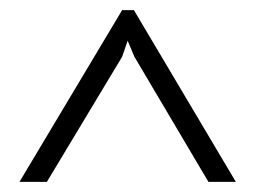

<svg xmlns="http://www.w3.org/2000/svg" viewBox="-20 -677 500 376"><path d="M18.1 -320.8 219.2 -657.2H242.2L441.9 -320.8H388.2L243.2 -565.9L230 -597.2L219.2 -565.9L71.8 -320.8Z"/></svg>

Font: Unna-Bold
Style: Bold
Weight: 700
Designer: Jorge de Buen U.
Foundry: Omnibus-Type
Version: Version 2.006;PS 002.006;hotconv 1.0.70;makeotf.lib2.5.58329